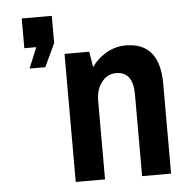

<svg xmlns="http://www.w3.org/2000/svg" viewBox="-50 -731 772 780"><g transform="rotate(-5 336.0 -340.5)"><path d="M66.9 -559.5V-680.7H189.4V-569.5L145.1 -475.2H80.8L115.6 -559.5ZM477.8 -534.8Q616.4 -534.8 616.4 -366.6V0H498.3V-333.6Q498.3 -426.2 428.8 -426.2Q393.6 -426.2 370.3 -396Q347.1 -365.8 347.1 -321V0H227.6V-522.2H328.4L338.8 -458.3Q359.7 -490.4 397 -512.6Q434.4 -534.8 477.8 -534.8Z"/></g></svg>

Font: Puralecka Narrow
Style: Bold
Weight: 700
Designer: Hector Gatti, Marcela Romero, Pablo Cosgaya and Nicolas Silva
Version: Version 1.004;PS 001.004;hotconv 1.0.70;makeotf.lib2.5.58329